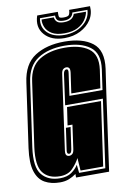

<svg xmlns="http://www.w3.org/2000/svg" viewBox="-95 -790 574 852"><g transform="rotate(-10 192.0 -363.5)"><path d="M106 10Q66 10 37.5 -6Q9 -22 -3 -60Q-15 -98 -6 -164L35 -452Q46 -534 99 -568Q152 -602 232 -602Q314 -602 358.5 -567.5Q403 -533 392 -452L376 -342L328 1H179V-15Q164 -4 146.5 3Q129 10 106 10ZM109 -8Q141 -8 161 -22Q181 -36 192 -54L196 -17H314L357 -323H187L206 -461Q209 -479 220 -479Q230 -479 227 -461L213 -361H362L375 -452Q385 -523 343.5 -553.5Q302 -584 229 -584Q157 -584 109.5 -553.5Q62 -523 52 -452L11 -164Q-1 -76 27.5 -42Q56 -8 109 -8ZM110 -17Q59 -17 34 -49.5Q9 -82 20 -164L61 -452Q70 -519 115 -547Q160 -575 228 -575Q297 -575 336 -547Q375 -519 366 -452L354 -370H223L236 -461Q238 -477 233.5 -482.5Q229 -488 221 -488Q213 -488 206.5 -482.5Q200 -477 198 -461L151 -126Q149 -110 153.5 -104.5Q158 -99 166 -99Q174 -99 180.5 -104.5Q187 -110 189 -126L204 -233H182L194 -314H347L306 -26H204L200 -83Q189 -61 168 -39Q147 -17 110 -17ZM168 -108Q156 -108 159 -126L173 -224H194L180 -126Q177 -108 168 -108ZM237 -617Q178 -617 147.5 -651.5Q117 -686 134 -737H227Q226 -719 228.5 -713.5Q231 -708 249 -708Q267 -708 272 -714Q277 -720 278 -737H372Q375 -703 357.5 -676Q340 -649 308.5 -633Q277 -617 237 -617ZM239 -631Q288 -631 322 -657Q356 -683 358 -723H290Q284 -694 247 -694Q228 -694 220 -700.5Q212 -707 212 -723H144Q136 -683 163 -657Q190 -631 239 -631ZM240 -638Q204 -638 183.5 -650.5Q163 -663 155.5 -681.5Q148 -700 150 -716H205Q207 -702 216 -694.5Q225 -687 246 -687Q286 -687 295 -716H350Q348 -700 336 -681.5Q324 -663 300.5 -650.5Q277 -638 240 -638Z"/></g></svg>

Font: Alumni Sans Collegiate One SC
Style: Italic
Weight: 400
Italic angle: -8°
Designer: Robert E. Leuschke
Foundry: Robert E. Leuschke
Version: Version 1.100